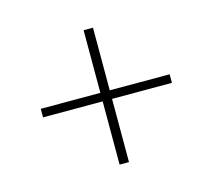

<svg xmlns="http://www.w3.org/2000/svg" viewBox="-77 -671 745 672"><g transform="rotate(-15 295.0 -334.5)"><path d="M278 -578H312V-351H529V-320H312V-91H278V-320H62V-351H278Z"/></g></svg>

Font: Aleo ExtraLight
Style: Regular
Weight: 250
Designer: Alessio Laiso
Foundry: Alessio Laiso
Version: Version 2.001;gftools[0.9.29]